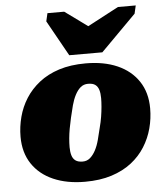

<svg xmlns="http://www.w3.org/2000/svg" viewBox="-56 -861 801 925"><g transform="rotate(-5 344.0 -398.5)"><path d="M295 -600H455L626 -772L635 -811H549L343 -702H439L289 -811H208L199 -772ZM411 -240Q418 -266 422 -291Q426 -316 428 -339Q430 -362 430 -381Q430 -404 425 -420.5Q420 -437 408 -446Q396 -455 373 -455Q352 -455 337 -442.5Q322 -430 310.5 -408Q299 -386 291.5 -358Q284 -330 277 -299Q271 -273 266.5 -248Q262 -223 260 -200.5Q258 -178 258 -158Q258 -136 263 -119Q268 -102 280.5 -93Q293 -84 315 -84Q336 -84 351 -97Q366 -110 377.5 -131.5Q389 -153 396.5 -181.5Q404 -210 411 -240ZM27 -229Q27 -277 39.5 -324.5Q52 -372 78 -413Q104 -454 144.5 -486Q185 -518 241 -536Q297 -554 370 -554Q458 -554 523 -525.5Q588 -497 624.5 -442.5Q661 -388 661 -311Q661 -262 648.5 -215Q636 -168 610 -126.5Q584 -85 543.5 -53.5Q503 -22 447 -4Q391 14 318 14Q231 14 165.5 -14.5Q100 -43 63.5 -97.5Q27 -152 27 -229Z"/></g></svg>

Font: Roboto Serif Black
Style: Italic
Weight: 900
Italic angle: -10°
Version: Version 1.008